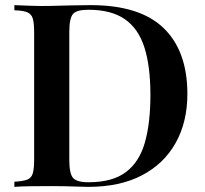

<svg xmlns="http://www.w3.org/2000/svg" viewBox="-20 -728 798 748"><path d="M333 -708Q525 -708 617.5 -618.5Q710 -529 710 -362Q710 -253 664.5 -171.5Q619 -90 533 -45Q447 0 324 0Q309 0 283.5 -1Q258 -2 230.5 -2.5Q203 -3 180 -3Q139 -3 100 -2.5Q61 -2 36 0V-20Q69 -22 85.5 -28Q102 -34 107.5 -52Q113 -70 113 -106V-602Q113 -639 107.5 -656.5Q102 -674 85.5 -680.5Q69 -687 36 -688V-708Q61 -707 100 -705.5Q139 -704 178 -705Q214 -706 259 -707Q304 -708 333 -708ZM324 -690Q278 -690 264 -673Q250 -656 250 -604V-104Q250 -52 264.5 -35Q279 -18 325 -18Q418 -18 470.5 -57.5Q523 -97 544.5 -173Q566 -249 566 -358Q566 -470 542.5 -543.5Q519 -617 466 -653.5Q413 -690 324 -690Z"/></svg>

Font: Playfair Display SemiBold
Style: Regular
Weight: 600
Designer: Claus Eggers Sørensen
Foundry: Claus Eggers Sørensen
Version: Version 1.203